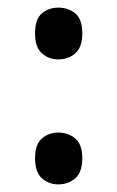

<svg xmlns="http://www.w3.org/2000/svg" viewBox="-20 -565 308 504"><path d="M72 -477Q72 -515 90 -530Q108 -545 133 -545Q159 -545 177.5 -530Q196 -515 196 -477Q196 -441 177.5 -425Q159 -409 133 -409Q108 -409 90 -425Q72 -441 72 -477ZM72 -150Q72 -186 90 -201.5Q108 -217 133 -217Q159 -217 177.5 -201.5Q196 -186 196 -150Q196 -113 177.5 -97Q159 -81 133 -81Q108 -81 90 -97Q72 -113 72 -150Z"/></svg>

Font: Noto Sans Kannada UI
Style: Regular
Weight: 400
Designer: Jelle Bosma - Monotype Design Team
Foundry: Monotype Imaging Inc.
Version: Version 2.005; ttfautohint (v1.8.4.7-5d5b)